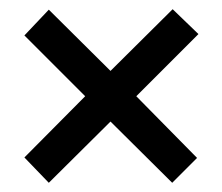

<svg xmlns="http://www.w3.org/2000/svg" viewBox="-20 -562 483 417"><path d="M355 -542 220 -408 86 -541 33 -485 165 -353 33 -220 86 -165 220 -298 354 -165 408 -219 276 -353 411 -488Z"/></svg>

Font: Noto Sans Myanmar UI ExtraCondensed Medium
Style: Regular
Weight: 500
Width: 2
Designer: Monotype Design Team
Foundry: Monotype Imaging Inc.
Version: Version 2.103